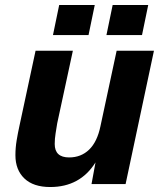

<svg xmlns="http://www.w3.org/2000/svg" viewBox="-20 -740 648 772"><path d="M182 12Q114 12 78 -22.5Q42 -57 42 -116Q42 -146 47 -176Q52 -206 58 -233L123 -536H273L210 -244Q207 -225 203.5 -203.5Q200 -182 200 -161Q200 -107 258 -107Q306 -107 338.5 -138.5Q371 -170 384 -233L449 -536H599L485 0H348L364 -87Q302 12 182 12ZM193 -599 218 -720H361L336 -599ZM408 -599 433 -720H576L551 -599Z"/></svg>

Font: Geist
Style: Bold Italic
Weight: 700
Italic angle: -12°
Designer: Basement.studio, Andrés Briganti, Mateo Zaragoza
Foundry: Basement.studio, Vercel, Andrés Briganti, Guido Ferreyra, Mateo Zaragoza
Version: Version 1.500; ttfautohint (v1.8.4.7-5d5b)